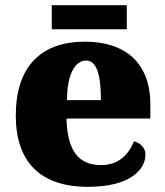

<svg xmlns="http://www.w3.org/2000/svg" viewBox="-20 -712 638 742"><path d="M180 -599H470V-692H180ZM320 10C481 10 542 -55 542 -115C542 -141 523 -159 498 -166C476 -113 438 -74 370 -74C284 -74 240 -129 237 -254H561V-309C561 -468 465 -551 308 -551C138 -551 41 -454 41 -266C41 -91 131 10 320 10ZM370 -325H239C239 -425 270 -478 313 -478C353 -478 370 -424 370 -325Z"/></svg>

Font: Noto Serif Georgian Black
Style: Regular
Weight: 900
Designer: Monotype Design Team, Akaki Razmadze
Foundry: Google LLC
Version: Version 2.003